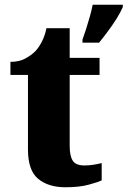

<svg xmlns="http://www.w3.org/2000/svg" viewBox="-20 -780 538 810"><path d="M256 10Q184 10 141 -25.5Q98 -61 98 -149V-464H24V-519Q62 -519 88.5 -534Q115 -549 130 -565Q144 -580 156.5 -604Q169 -628 176 -661H274V-536H400V-464H274V-165Q274 -122 287 -102Q300 -82 336 -82Q356 -82 374.5 -85Q393 -88 409 -92V-19Q392 -11 353 -0.5Q314 10 256 10ZM328 -613Q335 -632 343.5 -658.5Q352 -685 359.5 -712Q367 -739 371 -760H498V-750Q489 -729 472.5 -702.5Q456 -676 436 -649Q416 -622 398 -600H328Z"/></svg>

Font: Noto Serif Armenian ExtraBold
Style: Regular
Weight: 800
Version: Version 2.007